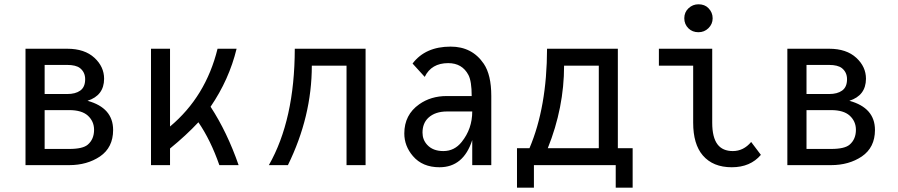

<svg xmlns="http://www.w3.org/2000/svg" viewBox="-20 -762 4142 886"><path d="M97.7 0V-537.1H290.5Q370.6 -537.1 416 -495.1Q460.4 -454.1 460.4 -398.4Q460 -321.3 383.8 -296.9Q502 -264.6 502 -162.1Q502 -81.5 441.4 -40Q381.8 0 299.3 0ZM186 -253.9V-74.7H299.8Q362.3 -74.7 385.3 -94.7Q414.1 -119.6 414.1 -163.1Q414.1 -202.1 385.3 -228.5Q356.9 -253.9 299.8 -253.9ZM186 -328.1H290Q328.1 -328.1 350.1 -343.8Q373 -359.9 373 -396.5Q373 -428.7 349.1 -447.8Q330.1 -462.4 290 -462.4H186Z M676.8 0V-537.1H764.6V-178.2Q929.7 -316.4 983.9 -537.1H1071.8Q1037.1 -394.5 951.7 -269.5Q1028.3 -152.3 1081.1 0H992.2Q952.1 -115.2 895.5 -197.8Q839.4 -137.7 764.6 -76.7V0Z M1220.7 0Q1339.8 -209 1340.3 -537.1H1667V0H1579.1V-459H1418.9Q1418.9 -224.6 1308.6 0Z M2247.1 0H2159.2V-115.7Q2118.7 9.8 2008.3 9.8Q1929.2 9.8 1885.3 -42Q1845.7 -88.4 1845.7 -146Q1845.7 -232.4 1914.6 -280.8Q1968.3 -318.8 2041.5 -318.8H2156.7Q2156.7 -387.2 2141.6 -416Q2112.8 -470.7 2048.3 -470.7Q1970.7 -470.7 1939.9 -407.2L1883.8 -468.8Q1942.9 -546.9 2059.6 -546.9Q2158.7 -546.9 2212.4 -467.8Q2247.1 -416.5 2247.1 -319.3ZM2159.2 -247.6Q2102.5 -247.6 2043 -247.6Q1988.3 -247.6 1957 -218.8Q1929.7 -193.4 1929.7 -149.9Q1929.7 -117.2 1951.2 -93.8Q1977.5 -64.9 2025.9 -64.9Q2077.1 -64.9 2110.4 -106.9Q2159.2 -167.5 2159.2 -247.6Z M2365.7 104V-78.1H2423.3Q2503.9 -267.6 2504.4 -537.1H2831.1V-78.1H2899.4V104H2821.3V0H2443.8V104ZM2507.8 -78.1H2743.2V-459H2583Q2583 -265.1 2507.8 -78.1Z M3203.1 -742.2Q3231.9 -742.2 3249 -724.6Q3268.6 -704.6 3268.6 -677.7Q3268.6 -650.9 3249 -631.8Q3230 -613.3 3203.1 -613.3Q3175.3 -613.3 3157.2 -630.9Q3137.7 -649.9 3137.7 -677.7Q3137.7 -705.6 3157.2 -723.9Q3176.8 -742.2 3203.1 -742.2ZM3491.2 -47.4Q3442.4 9.8 3356.9 9.8Q3270 9.8 3223.1 -44.9Q3178.7 -96.7 3178.7 -195.8V-459H3020.5V-537.1H3266.6V-195.8Q3266.6 -127.4 3291.5 -95.2Q3314.9 -64.9 3361.8 -64.9Q3411.1 -64.9 3446.3 -106.9Z M3613.3 0V-537.1H3806.2Q3886.2 -537.1 3931.6 -495.1Q3976.1 -454.1 3976.1 -398.4Q3975.6 -321.3 3899.4 -296.9Q4017.6 -264.6 4017.6 -162.1Q4017.6 -81.5 3957 -40Q3897.5 0 3814.9 0ZM3701.7 -253.9V-74.7H3815.4Q3877.9 -74.7 3900.9 -94.7Q3929.7 -119.6 3929.7 -163.1Q3929.7 -202.1 3900.9 -228.5Q3872.6 -253.9 3815.4 -253.9ZM3701.7 -328.1H3805.7Q3843.8 -328.1 3865.7 -343.8Q3888.7 -359.9 3888.7 -396.5Q3888.7 -428.7 3864.7 -447.8Q3845.7 -462.4 3805.7 -462.4H3701.7Z"/></svg>

Font: Consola Mono
Style: Book
Weight: 400
Monospace: yes
Designer: Wojciech Kalinowski "wmk69" (wmk69@o2.pl)
Foundry: Wojciech Kalinowski "wmk69" (wmk69@o2.pl)
Version: Version 2.1.0